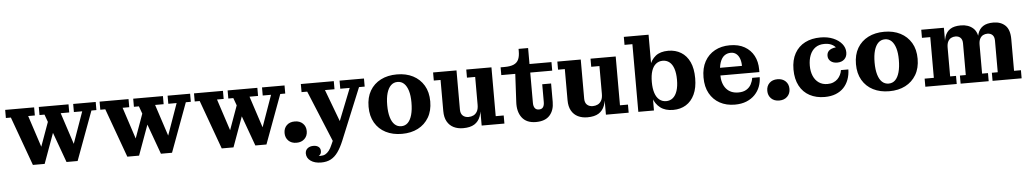

<svg xmlns="http://www.w3.org/2000/svg" viewBox="-43 -1101 9232 1724"><g transform="rotate(-5 4573.0 -238.5)"><path d="M518 1 358 -440H313V-513H581V-440H504L614 -104L579 -105L698 -440H623V-513H826V-440H781L618 1ZM215 1 55 -440H10V-513H271V-440H211L321 -104L286 -105L398 -415L429 -296L321 1Z M1369 1 1209 -440H1164V-513H1432V-440H1355L1465 -104L1430 -105L1549 -440H1474V-513H1677V-440H1632L1469 1ZM1066 1 906 -440H861V-513H1122V-440H1062L1172 -104L1137 -105L1249 -415L1280 -296L1172 1Z M2220 1 2060 -440H2015V-513H2283V-440H2206L2316 -104L2281 -105L2400 -440H2325V-513H2528V-440H2483L2320 1ZM1917 1 1757 -440H1712V-513H1973V-440H1913L2023 -104L1988 -105L2100 -415L2131 -296L2023 1Z M2591 9Q2545 9 2518 -18Q2491 -45 2491 -87Q2491 -130 2518 -156.5Q2545 -183 2591 -183Q2636 -183 2663.5 -156.5Q2691 -130 2691 -87Q2691 -45 2663.5 -18Q2636 9 2591 9Z M2797 145Q2821 145 2838.5 135.5Q2856 126 2871.5 106.5Q2887 87 2900 56L2962 -82L2976 -105L3109 -440H3024V-513H3244V-440H3193L3001 27Q2976 87 2948 126.5Q2920 166 2883.5 185.5Q2847 205 2796 205ZM2941 81 2726 -440H2675V-513H2972V-440H2886L3011 -107ZM2739 50Q2767 50 2784.5 63.5Q2802 77 2802 102Q2802 128 2784.5 140Q2767 152 2740 153L2737 117Q2744 132 2760 138.5Q2776 145 2797 145L2796 205Q2737 205 2701 179Q2665 153 2665 111Q2666 82 2686.5 66Q2707 50 2739 50Z M3541 12Q3458 12 3395.5 -20Q3333 -52 3298 -112Q3263 -172 3263 -256Q3263 -341 3298 -400.5Q3333 -460 3395.5 -492Q3458 -524 3541 -524Q3624 -524 3686 -492Q3748 -460 3783.5 -400.5Q3819 -341 3819 -256Q3819 -172 3783.5 -112Q3748 -52 3686 -20Q3624 12 3541 12ZM3541 -57Q3576 -57 3600 -80.5Q3624 -104 3637 -150Q3650 -196 3650 -262Q3650 -324 3637 -367Q3624 -410 3600 -433Q3576 -456 3541 -456Q3506 -456 3481.5 -432.5Q3457 -409 3444 -364.5Q3431 -320 3431 -256Q3431 -192 3444 -147.5Q3457 -103 3481.5 -80Q3506 -57 3541 -57Z M4093 9Q4045 9 4008 -9Q3971 -27 3949.5 -64.5Q3928 -102 3928 -160V-440H3867V-513H4078V-160Q4078 -124 4097.5 -105.5Q4117 -87 4150 -87Q4174 -87 4194.5 -97Q4215 -107 4227.5 -129.5Q4240 -152 4240 -189L4265 -190Q4265 -127 4248.5 -82.5Q4232 -38 4194.5 -14.5Q4157 9 4093 9ZM4260 0V-162L4240 -158V-440H4166V-513H4393V-73H4465V0Z M4749 11Q4664 11 4623 -43Q4582 -97 4588 -187L4601 -436H4475V-506H4509Q4563 -506 4593.5 -519.5Q4624 -533 4637 -561.5Q4650 -590 4650 -635V-657H4736V-162Q4736 -133 4748 -116Q4760 -99 4785 -99Q4811 -99 4822.5 -115.5Q4834 -132 4834 -162V-322H4914V-156Q4914 -80 4873 -34.5Q4832 11 4749 11ZM4736 -436V-513H4934V-436Z M5213 9Q5165 9 5128 -9Q5091 -27 5069.5 -64.5Q5048 -102 5048 -160V-440H4987V-513H5198V-160Q5198 -124 5217.5 -105.5Q5237 -87 5270 -87Q5294 -87 5314.5 -97Q5335 -107 5347.5 -129.5Q5360 -152 5360 -189L5385 -190Q5385 -127 5368.5 -82.5Q5352 -38 5314.5 -14.5Q5277 9 5213 9ZM5380 0V-162L5360 -158V-440H5286V-513H5513V-73H5585V0Z M5986 10Q5915 10 5870.5 -24Q5826 -58 5805.5 -118.5Q5785 -179 5785 -255L5794 -257Q5794 -337 5812.5 -396.5Q5831 -456 5873 -489.5Q5915 -523 5987 -523Q6052 -523 6102 -492.5Q6152 -462 6179.5 -403Q6207 -344 6207 -256Q6207 -170 6179 -110.5Q6151 -51 6101.5 -20.5Q6052 10 5986 10ZM5930 -74Q5965 -74 5990.5 -95Q6016 -116 6029.5 -157Q6043 -198 6043 -256Q6043 -316 6029.5 -356.5Q6016 -397 5990.5 -417.5Q5965 -438 5930 -438Q5895 -438 5869 -417.5Q5843 -397 5829.5 -356.5Q5816 -316 5816 -256Q5816 -198 5829.5 -157Q5843 -116 5869 -95Q5895 -74 5930 -74ZM5672 0V-610H5601V-682H5824V-372L5800 -261L5813 -129V0Z M6542 11Q6465 11 6406.5 -21Q6348 -53 6315 -112.5Q6282 -172 6282 -256Q6282 -341 6315 -400.5Q6348 -460 6406.5 -492Q6465 -524 6542 -524L6545 -456Q6512 -456 6487 -437.5Q6462 -419 6448 -378.5Q6434 -338 6434 -270Q6434 -188 6473 -141.5Q6512 -95 6583 -95Q6626 -95 6654.5 -112Q6683 -129 6698 -157Q6713 -185 6717 -215H6785Q6784 -170 6768.5 -129.5Q6753 -89 6722.5 -57.5Q6692 -26 6647 -7.5Q6602 11 6542 11ZM6358 -261V-330H6635L6786 -284V-261ZM6635 -330Q6635 -367 6624.5 -395.5Q6614 -424 6594 -440Q6574 -456 6545 -456L6542 -524Q6621 -524 6675 -493Q6729 -462 6757.5 -408.5Q6786 -355 6786 -284Z M6942 9Q6896 9 6869 -18Q6842 -45 6842 -87Q6842 -130 6869 -156.5Q6896 -183 6942 -183Q6987 -183 7014.5 -156.5Q7042 -130 7042 -87Q7042 -45 7014.5 -18Q6987 9 6942 9Z M7351 13Q7275 13 7216.5 -18Q7158 -49 7125.5 -110Q7093 -171 7093 -257Q7093 -343 7126.5 -402.5Q7160 -462 7219.5 -492.5Q7279 -523 7359 -523L7389 -462Q7340 -462 7307.5 -438.5Q7275 -415 7258.5 -373.5Q7242 -332 7242 -278Q7242 -226 7259 -186Q7276 -146 7308.5 -123.5Q7341 -101 7386 -101Q7416 -101 7439 -110.5Q7462 -120 7478 -136Q7494 -152 7504 -172.5Q7514 -193 7517 -215H7584Q7583 -166 7567.5 -124Q7552 -82 7523 -51.5Q7494 -21 7451 -4Q7408 13 7351 13ZM7490 -285Q7453 -285 7430.5 -304Q7408 -323 7408 -353Q7408 -389 7436.5 -406.5Q7465 -424 7513 -423V-380Q7506 -402 7490.5 -421Q7475 -440 7450 -451Q7425 -462 7389 -462L7359 -523Q7424 -523 7473.5 -502Q7523 -481 7551 -446.5Q7579 -412 7579 -370Q7579 -331 7555 -308Q7531 -285 7490 -285Z M7934 12Q7851 12 7788.5 -20Q7726 -52 7691 -112Q7656 -172 7656 -256Q7656 -341 7691 -400.5Q7726 -460 7788.5 -492Q7851 -524 7934 -524Q8017 -524 8079 -492Q8141 -460 8176.5 -400.5Q8212 -341 8212 -256Q8212 -172 8176.5 -112Q8141 -52 8079 -20Q8017 12 7934 12ZM7934 -57Q7969 -57 7993 -80.5Q8017 -104 8030 -150Q8043 -196 8043 -262Q8043 -324 8030 -367Q8017 -410 7993 -433Q7969 -456 7934 -456Q7899 -456 7874.5 -432.5Q7850 -409 7837 -364.5Q7824 -320 7824 -256Q7824 -192 7837 -147.5Q7850 -103 7874.5 -80Q7899 -57 7934 -57Z M8259 0V-73H8342V-440H8267V-513H8471V-345L8489 -347V-73H8542V0ZM8577 0V-73H8630V-358Q8630 -392 8613 -409Q8596 -426 8567 -426Q8546 -426 8528.5 -417Q8511 -408 8500 -387.5Q8489 -367 8489 -332L8466 -331Q8466 -391 8480 -433.5Q8494 -476 8528.5 -498.5Q8563 -521 8624 -521Q8692 -521 8734.5 -483Q8777 -445 8777 -361V-73H8830V0ZM8865 0V-73H8918V-358Q8918 -392 8901 -409Q8884 -426 8855 -426Q8834 -426 8816.5 -417Q8799 -408 8788 -387.5Q8777 -367 8777 -332L8763 -331Q8763 -391 8776.5 -433.5Q8790 -476 8824 -498.5Q8858 -521 8917 -521Q8984 -521 9024.5 -482.5Q9065 -444 9065 -358V-73H9127V0Z"/></g></svg>

Font: Montagu Slab 144pt SemiBold
Style: Regular
Weight: 600
Version: Version 1.000